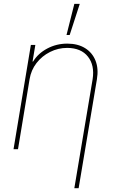

<svg xmlns="http://www.w3.org/2000/svg" viewBox="-20 -781 608 1005"><path d="M134.8 -366.2 74.2 0H50.8L141.6 -545.9H165L150.4 -459H153.3Q179.2 -501.5 227.5 -527.1Q275.9 -552.7 332 -552.7Q387.2 -552.7 425.3 -529.1Q463.4 -505.4 480 -463.4Q496.6 -421.4 487.3 -366.2L391.6 204.1H369.1L464.8 -366.2Q476.1 -439 440.4 -484.4Q404.8 -529.8 332 -530.3Q284.2 -530.3 241.9 -509Q199.7 -487.8 171.1 -450.9Q142.6 -414.1 134.8 -366.2ZM328.1 -597.7 369.1 -760.7H397.5L344.7 -597.7Z"/></svg>

Font: Inter Tight Thin
Style: Italic
Weight: 250
Italic angle: -9.39999°
Designer: Rasmus Andersson
Foundry: rsms
Version: Version 3.004